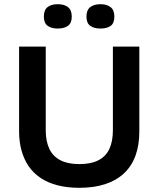

<svg xmlns="http://www.w3.org/2000/svg" viewBox="-20 -882 755 915"><path d="M358 13Q300 13 254 1Q208 -11 173.5 -34Q139 -57 116.5 -90Q94 -123 82.5 -165Q71 -207 71 -256V-660H198V-261Q198 -209 215 -173Q232 -137 267.5 -118.5Q303 -100 358 -100Q414 -100 449.5 -118.5Q485 -137 501.5 -173Q518 -209 518 -261V-660H644V-256Q644 -191 626 -141Q608 -91 571.5 -56.5Q535 -22 481.5 -4.5Q428 13 358 13ZM459 -746Q428 -746 410 -759Q392 -772 392 -803Q392 -834 410 -848Q428 -862 459 -862Q489 -862 507 -848Q525 -834 525 -803Q525 -771 507 -758.5Q489 -746 459 -746ZM255 -746Q225 -746 207 -759Q189 -772 189 -803Q189 -834 206.5 -848Q224 -862 255 -862Q286 -862 304 -848Q322 -834 322 -803Q322 -772 304 -759Q286 -746 255 -746Z"/></svg>

Font: Bricolage Grotesque 48pt Condensed ExtraBold SemiBold
Style: Regular
Weight: 600
Version: Version 1.000;gftools[0.9.30]